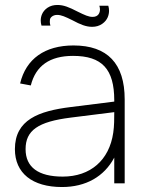

<svg xmlns="http://www.w3.org/2000/svg" viewBox="-20 -738 582 773"><path d="M351 -630C366.5 -630 380 -634 391.5 -642C414 -657.5 419 -679.5 419 -695C419 -701.5 418 -708 416 -715H380C381.5 -709.5 382.5 -704.5 382.5 -700C382.5 -688 377 -670 353 -670C336.5 -670 321.5 -677 292 -691.5C258 -709 236.5 -718 211 -718C196 -718 183 -714.5 171.5 -707C149 -692 144 -670 144 -655.5C144 -649 145 -642 147 -635H183C181.5 -640 180.5 -645 180.5 -650C180.5 -651.5 180.5 -654.5 181 -658.5C181.5 -666.5 192 -678 210 -678C226.5 -678 242 -671 271.5 -656.5C304 -639 326.5 -630 351 -630ZM276 -555C160.5 -555 84.5 -501 61 -402L104 -394C124 -473.5 180.5 -513 274 -513C390.5 -513 440 -460 440 -334V-329L264.5 -307C136 -291 40 -256 40 -137.5C40 -41 110 15 229.5 15C325.5 15 399.5 -27 440 -103.5V0H482V-338C482 -482 412.5 -555 276 -555ZM440 -286.5C440 -262.5 440 -230.5 436 -204C420 -93 344 -27 232.5 -27C134 -27 83 -65 83 -137.5C83 -213 133 -248 264.5 -264.5Z"/></svg>

Font: Vela Sans ExtLt
Style: Regular
Weight: 200
Designer: Principal design: Mikhail Sharanda - project Manrope.
Design modification: Ravid Balaliev
Foundry: Mikhail Sharanda
Version: Version 1.001